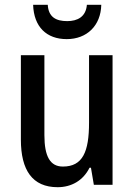

<svg xmlns="http://www.w3.org/2000/svg" viewBox="-20 -770 559 800"><path d="M402 -750H342C338 -700 303 -682 260 -682C213 -682 182 -699 179 -750H118C121 -658 174 -607 258 -607C342 -607 400 -663 402 -750ZM449 -540H351V-259C351 -138 325 -76 242 -76C189 -76 165 -118 165 -207V-540H67V-188C67 -61 115 10 220 10C277 10 326 -17 353 -71H359L371 0H449Z"/></svg>

Font: Noto Sans Kannada Condensed Medium
Style: Regular
Weight: 500
Width: 3
Designer: Jelle Bosma - Monotype Design Team
Foundry: Monotype Imaging Inc.
Version: Version 2.005